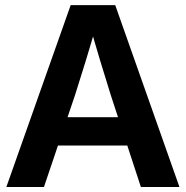

<svg xmlns="http://www.w3.org/2000/svg" viewBox="-20 -748 743 768"><path d="M5.4 0 262.7 -727.5H440.9L697.8 0H543.5L422.9 -368.2Q402.3 -433.6 380.9 -504.6Q359.4 -575.7 333 -668.9H371.6Q344.7 -575.7 323 -504.6Q301.3 -433.6 280.3 -368.2L155.8 0ZM163.6 -166V-279.3H540V-166Z"/></svg>

Font: Inter Cardless Display
Style: Bold
Weight: 700
Designer: Rasmus Andersson
Foundry: rsms
Version: Version 4.001;git-9221beed3